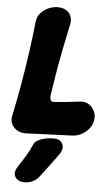

<svg xmlns="http://www.w3.org/2000/svg" viewBox="-63 -727 601 1057"><g transform="rotate(5 237.0 -199.0)"><path d="M99 20Q72 21 51 9.5Q30 -2 19.5 -23Q9 -44 15 -71Q35 -166 49.5 -250Q64 -334 76 -417.5Q88 -501 98 -596Q101 -624 118 -644Q135 -664 160.5 -675.5Q186 -687 213 -687Q254 -687 275.5 -661.5Q297 -636 288 -596Q272 -521 259.5 -458.5Q247 -396 237 -336Q227 -276 216 -206Q213 -185 218.5 -174Q224 -163 245 -166Q276 -168 311 -172Q346 -176 378 -180Q408 -184 429 -170Q450 -156 460.5 -133Q471 -110 466 -84Q463 -61 446.5 -39.5Q430 -18 405.5 -4.5Q381 9 352 10ZM192 253Q181 268 159.5 278.5Q138 289 115 289H111Q92 289 76.5 279.5Q61 270 57 251.5Q53 233 69 207Q95 168 111 141.5Q127 115 143 79Q149 64 165.5 54.5Q182 45 204 40Q226 35 249 35H256Q280 35 293 47.5Q306 60 306.5 79Q307 98 292 119Q264 158 242 187Q220 216 192 253Z"/></g></svg>

Font: Winky Sans ExtraBold
Style: Italic
Weight: 800
Italic angle: -8.97852°
Designer: Simon Atzbach
Foundry: typofactur
Version: Version 1.205